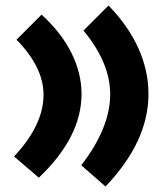

<svg xmlns="http://www.w3.org/2000/svg" viewBox="-20 -565 582 697"><path d="M275 35Q380 -101 380 -223Q380 -337 283 -454L374 -545Q446 -471 482.5 -389.5Q519 -308 519 -224Q519 -51 363 112ZM31 3Q138 -111 138 -221Q138 -321 40 -421L131 -512Q203 -446 239.5 -372.5Q276 -299 276 -224Q276 -67 121 80Z"/></svg>

Font: Lalezar
Style: Regular
Weight: 400
Designer: Borna Izadpanah
Foundry: Borna Izadpanah
Version: Version 1.003;November 28, 2018;FontCreator 11.5.0.2421 64-b